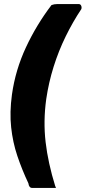

<svg xmlns="http://www.w3.org/2000/svg" viewBox="-20 -762 422 947"><path d="M139 165Q123 165 120 142Q88 74 65.5 7Q43 -60 35 -134Q27 -208 39 -296Q56 -417 108 -528.5Q160 -640 234 -737Q247 -742 263 -742H368Q377 -742 380.5 -733.5Q384 -725 381 -717Q339 -654 304 -582.5Q269 -511 244.5 -433Q220 -355 208 -273Q193 -164 205 -61Q217 42 253 158Q262 165 248 165H139Z"/></svg>

Font: Libre Franklin Thin Black
Style: Italic
Weight: 900
Italic angle: -8°
Version: Version 2.000